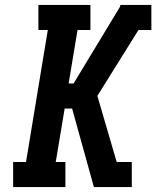

<svg xmlns="http://www.w3.org/2000/svg" viewBox="-20 -755 640 775"><path d="M33 0V-101H85L173 -634H135V-735H345V-634H293L257 -418H277L464 -727L466 -735H591V-634H539L373 -368L451 -101H512V0H359L271 -317H241L205 -101H244V0Z"/></svg>

Font: Iosevka Curly Slab Extended
Style: Bold Italic
Weight: 700
Width: 7
Italic angle: -9°
Monospace: yes
Designer: Belleve Invis
Foundry: Belleve Invis
Version: Version 11.0.0; ttfautohint (v1.8.3)